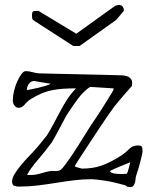

<svg xmlns="http://www.w3.org/2000/svg" viewBox="-20 -736 620 780"><path d="M29 -1Q30 -14 40.5 -31Q51 -48 66 -66Q81 -84 97.5 -101Q114 -118 126 -132Q128 -134 134.5 -141.5Q141 -149 148 -158Q155 -167 161.5 -175Q168 -183 170 -185Q185 -209 198.5 -234.5Q212 -260 225.5 -285.5Q239 -311 254.5 -334.5Q270 -358 289 -377Q261 -377 237.5 -375.5Q214 -374 191.5 -369.5Q169 -365 147 -355.5Q125 -346 101 -331Q90 -323 79.5 -310.5Q69 -298 56 -298Q46 -298 39 -307Q32 -316 32 -328Q32 -346 37 -366.5Q42 -387 50 -405Q58 -423 67 -435Q76 -447 84 -447Q98 -447 111.5 -443Q125 -439 139 -438Q176 -437 221 -436Q266 -435 311.5 -434Q357 -433 399.5 -432Q442 -431 474 -430Q480 -430 487.5 -428.5Q495 -427 501.5 -424Q508 -421 512.5 -414.5Q517 -408 517 -398Q517 -399 516.5 -395.5Q516 -392 516 -387Q512 -382 501.5 -370.5Q491 -359 480 -346Q469 -333 459 -321Q449 -309 445 -304Q436 -292 421 -270.5Q406 -249 388.5 -222.5Q371 -196 352.5 -168Q334 -140 319 -117Q304 -94 294 -78.5Q284 -63 284 -61Q284 -59 296 -55.5Q308 -52 313 -51Q360 -51 396 -64.5Q432 -78 474 -105Q490 -116 504.5 -130.5Q519 -145 539 -145Q553 -145 556 -140.5Q559 -136 559 -119Q559 -117 556.5 -106Q554 -95 550.5 -80.5Q547 -66 542 -50Q537 -34 533 -22Q531 -15 530.5 -7Q530 1 527.5 8Q525 15 521 19.5Q517 24 509 24Q504 24 499.5 23Q495 22 490 17Q469 11 447.5 6Q426 1 406.5 -2Q387 -5 372.5 -6.5Q358 -8 352 -8Q316 -8 280 -3.5Q244 1 207 7Q170 13 133 17.5Q96 22 57 22Q47 22 38 19Q29 16 29 -1ZM346 -383Q320 -366 296.5 -334.5Q273 -303 252 -270Q249 -266 240.5 -249.5Q232 -233 221.5 -213.5Q211 -194 202 -177.5Q193 -161 190 -157Q161 -118 132.5 -85Q104 -52 90 -26Q92 -25 96.5 -25Q101 -25 104 -25Q125 -25 147 -32Q169 -39 190 -42Q194 -42 197 -41.5Q200 -41 203 -41Q220 -41 227 -46.5Q234 -52 245 -67Q280 -115 312 -167.5Q344 -220 379 -271Q386 -281 396.5 -298Q407 -315 417 -331Q427 -347 434 -358.5Q441 -370 441 -371V-377ZM426 -41Q431 -33 445 -31Q459 -29 473 -29Q480 -29 485.5 -29.5Q491 -30 494 -30Q496 -30 498.5 -37.5Q501 -45 503.5 -54Q506 -63 507.5 -70.5Q509 -78 509 -77Q503 -74 491.5 -69.5Q480 -65 468 -60Q456 -55 444.5 -50Q433 -45 426 -41ZM119 -407Q107 -407 98.5 -397Q90 -387 89 -370Q90 -370 103.5 -372.5Q117 -375 134 -379Q151 -383 166 -387.5Q181 -392 186 -396Q185 -396 175 -397.5Q165 -399 153 -401Q141 -403 130.5 -405Q120 -407 119 -407ZM110 -673Q110 -687 114.5 -689.5Q119 -692 136 -692L290 -599L446 -711Q448 -713 455 -714.5Q462 -716 464 -716Q472 -716 477.5 -710Q483 -704 483 -696V-692L452 -655L303 -549H278L123 -649Q113 -655 111.5 -659Q110 -663 110 -673Z"/></svg>

Font: Miltonian
Style: Regular
Weight: 400
Designer: Pablo Impallari
Foundry: Pablo Impallari
Version: Version 1.008